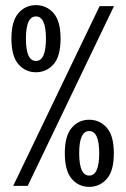

<svg xmlns="http://www.w3.org/2000/svg" viewBox="-20 -724 490 748"><path d="M24.5 -573.5Q24.5 -641.5 51.8 -672.8Q79 -704 120 -704Q161 -704 188.5 -673Q216 -642 216 -573.5Q216 -504.5 188.5 -473.5Q161 -442.5 120 -442.5Q79 -442.5 51.8 -473.8Q24.5 -505 24.5 -573.5ZM424 -700 88 0H31.5L368 -700ZM159 -573.5Q159 -660 120 -660Q81 -660 81 -573.5Q81 -486.5 120 -486.5Q159 -486.5 159 -573.5ZM232.5 -127Q232.5 -195 259.5 -226.2Q286.5 -257.5 327.5 -257.5Q368.5 -257.5 396 -226.5Q423.5 -195.5 423.5 -127Q423.5 -58 396 -27Q368.5 4 327.5 4Q286.5 4 259.5 -27.2Q232.5 -58.5 232.5 -127ZM366.5 -127Q366.5 -213.5 327.5 -213.5Q288.5 -213.5 288.5 -127Q288.5 -40 327.5 -40Q366.5 -40 366.5 -127Z"/></svg>

Font: League Mono Condensed
Style: Regular
Weight: 400
Width: 1
Designer: Tyler Finck
Foundry: The League of Moveable Type / Tyler Finck
Version: Version 2.210